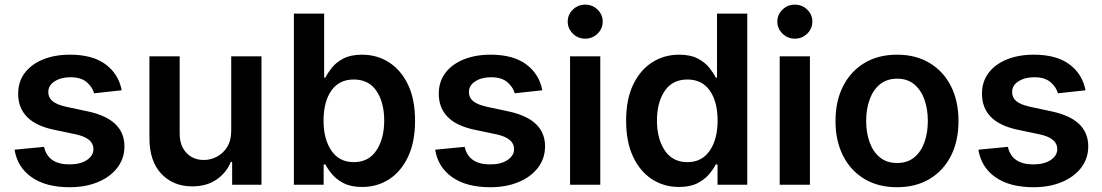

<svg xmlns="http://www.w3.org/2000/svg" viewBox="-20 -785 4685 816"><path d="M497.2 -401.3 380 -388.5Q372.5 -415.5 348.2 -436.1Q323.9 -456.7 279.5 -456.7Q239.3 -456.7 212.2 -439.3Q185 -421.9 185.4 -394.2Q185 -370.4 202.9 -355.3Q220.9 -340.2 262.4 -331L355.5 -311.1Q508.5 -277.7 508.9 -163.4Q508.9 -111.9 479 -72.6Q449.2 -33.4 396.7 -11.4Q344.1 10.7 275.9 10.7Q175.4 10.7 114.7 -31.6Q54 -73.9 41.9 -148.8L167.3 -160.9Q183.9 -86.3 275.6 -86.3Q321.4 -86.3 349.3 -104.9Q377.1 -123.6 377.1 -151.6Q377.1 -197.4 303.6 -213.8L210.6 -233.3Q132.1 -249.6 94.5 -288.5Q56.8 -327.4 57.2 -387.1Q57.2 -437.5 84.9 -474.6Q112.6 -511.7 162.3 -532.1Q212 -552.6 277.7 -552.6Q373.6 -552.6 428.8 -511.5Q484 -470.5 497.2 -401.3Z M962.7 -229.4V-545.5H1091.3V0H966.6V-96.9H960.9Q942.5 -51.1 900.4 -22Q858.3 7.1 796.9 7.1Q716.6 7.1 665.8 -46.3Q615.1 -99.8 615.1 -198.2V-545.5H743.6V-218Q743.6 -166.2 772 -135.7Q800.4 -105.1 846.6 -105.1Q875 -105.1 901.6 -119Q928.3 -132.8 945.5 -160.3Q962.7 -187.9 962.7 -229.4Z M1229 0V-727.3H1357.6V-455.3H1362.9Q1372.9 -475.1 1390.8 -497.7Q1408.7 -520.2 1439.8 -536.4Q1470.9 -552.6 1518.8 -552.6Q1582 -552.6 1633 -520.2Q1683.9 -487.9 1714 -425.4Q1744 -362.9 1744 -272Q1744 -182.2 1714.5 -119.3Q1685 -56.5 1634.2 -23.4Q1583.5 9.6 1519.2 9.6Q1472.3 9.6 1441.4 -6Q1410.5 -21.7 1391.9 -43.9Q1373.2 -66.1 1362.9 -85.9H1355.5V0ZM1355.1 -272.7Q1355.1 -193.5 1388.5 -144.7Q1421.9 -95.9 1483.3 -95.9Q1546.9 -95.9 1579.9 -146Q1612.9 -196 1612.9 -272.7Q1612.9 -349.1 1580.3 -398.1Q1547.6 -447.1 1483.3 -447.1Q1421.2 -447.1 1388.1 -399.7Q1355.1 -352.3 1355.1 -272.7Z M2284.8 -401.3 2167.6 -388.5Q2160.2 -415.5 2135.8 -436.1Q2111.5 -456.7 2067.1 -456.7Q2027 -456.7 1999.8 -439.3Q1972.7 -421.9 1973 -394.2Q1972.7 -370.4 1990.6 -355.3Q2008.5 -340.2 2050.1 -331L2143.1 -311.1Q2296.2 -277.7 2296.5 -163.4Q2296.5 -111.9 2266.7 -72.6Q2236.9 -33.4 2184.3 -11.4Q2131.7 10.7 2063.6 10.7Q1963.1 10.7 1902.3 -31.6Q1841.6 -73.9 1829.5 -148.8L1954.9 -160.9Q1971.6 -86.3 2063.2 -86.3Q2109 -86.3 2136.9 -104.9Q2164.8 -123.6 2164.8 -151.6Q2164.8 -197.4 2091.3 -213.8L1998.2 -233.3Q1919.7 -249.6 1882.1 -288.5Q1844.5 -327.4 1844.8 -387.1Q1844.8 -437.5 1872.5 -474.6Q1900.2 -511.7 1949.9 -532.1Q1999.6 -552.6 2065.3 -552.6Q2161.2 -552.6 2216.4 -511.5Q2271.7 -470.5 2284.8 -401.3Z M2402.7 0V-545.5H2531.2V0ZM2467.3 -620.7Q2436.4 -620.7 2414.6 -642Q2392.8 -663.4 2392.8 -693.2Q2392.8 -723 2414.6 -744.1Q2436.4 -765.3 2467.3 -765.3Q2497.9 -765.3 2519.7 -744.1Q2541.5 -723 2541.5 -693.2Q2541.5 -663.4 2519.7 -642Q2497.9 -620.7 2467.3 -620.7Z M3155.9 0V-727.3H3027.3V-455.3H3022Q3012.1 -475.1 2994.1 -497.7Q2976.2 -520.2 2945.1 -536.4Q2914.1 -552.6 2866.1 -552.6Q2802.9 -552.6 2752 -520.2Q2701 -487.9 2671 -425.4Q2641 -362.9 2641 -272Q2641 -182.2 2670.5 -119.3Q2699.9 -56.5 2750.7 -23.4Q2801.5 9.6 2865.8 9.6Q2912.6 9.6 2943.5 -6Q2974.4 -21.7 2993.1 -43.9Q3011.7 -66.1 3022 -85.9H3029.5V0ZM3029.8 -272.7Q3029.8 -193.5 2996.4 -144.7Q2963.1 -95.9 2901.6 -95.9Q2838.1 -95.9 2805 -146Q2772 -196 2772 -272.7Q2772 -349.1 2804.7 -398.1Q2837.4 -447.1 2901.6 -447.1Q2963.8 -447.1 2996.8 -399.7Q3029.8 -352.3 3029.8 -272.7Z M3293.7 0V-545.5H3422.2V0ZM3358.3 -620.7Q3327.4 -620.7 3305.6 -642Q3283.7 -663.4 3283.7 -693.2Q3283.7 -723 3305.6 -744.1Q3327.4 -765.3 3358.3 -765.3Q3388.8 -765.3 3410.7 -744.1Q3432.5 -723 3432.5 -693.2Q3432.5 -663.4 3410.7 -642Q3388.8 -620.7 3358.3 -620.7Z M3792.3 10.7Q3712.4 10.7 3653.8 -24.5Q3595.2 -59.7 3563 -123Q3530.9 -186.4 3530.9 -270.6Q3530.9 -355.1 3563 -418.5Q3595.2 -481.9 3653.8 -517.2Q3712.4 -552.6 3792.3 -552.6Q3872.2 -552.6 3930.9 -517.2Q3989.7 -481.9 4021.7 -418.5Q4053.6 -355.1 4053.6 -270.6Q4053.6 -186.4 4021.7 -123Q3989.7 -59.7 3930.9 -24.5Q3872.2 10.7 3792.3 10.7ZM3793 -92.3Q3836.6 -92.3 3865.6 -116.1Q3894.5 -139.9 3908.9 -180.6Q3923.3 -221.2 3923.3 -271Q3923.3 -321 3908.9 -361.7Q3894.5 -402.3 3865.6 -426.5Q3836.6 -450.6 3793 -450.6Q3748.9 -450.6 3719.6 -426.5Q3690.3 -402.3 3675.8 -361.7Q3661.2 -321 3661.2 -271Q3661.2 -221.2 3675.8 -180.6Q3690.3 -139.9 3719.6 -116.1Q3748.9 -92.3 3793 -92.3Z M4593.4 -401.3 4476.2 -388.5Q4468.8 -415.5 4444.4 -436.1Q4420.1 -456.7 4375.7 -456.7Q4335.6 -456.7 4308.4 -439.3Q4281.2 -421.9 4281.6 -394.2Q4281.2 -370.4 4299.2 -355.3Q4317.1 -340.2 4358.7 -331L4451.7 -311.1Q4604.8 -277.7 4605.1 -163.4Q4605.1 -111.9 4575.3 -72.6Q4545.5 -33.4 4492.9 -11.4Q4440.3 10.7 4372.2 10.7Q4271.7 10.7 4210.9 -31.6Q4150.2 -73.9 4138.1 -148.8L4263.5 -160.9Q4280.2 -86.3 4371.8 -86.3Q4417.6 -86.3 4445.5 -104.9Q4473.4 -123.6 4473.4 -151.6Q4473.4 -197.4 4399.9 -213.8L4306.8 -233.3Q4228.3 -249.6 4190.7 -288.5Q4153.1 -327.4 4153.4 -387.1Q4153.4 -437.5 4181.1 -474.6Q4208.8 -511.7 4258.5 -532.1Q4308.2 -552.6 4373.9 -552.6Q4469.8 -552.6 4525 -511.5Q4580.3 -470.5 4593.4 -401.3Z"/></svg>

Font: Inter UI Semi Bold
Style: Regular
Weight: 600
Designer: Rasmus Andersson
Foundry: rsms
Version: 3.2;8d6f07862